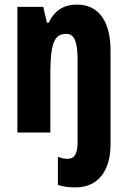

<svg xmlns="http://www.w3.org/2000/svg" viewBox="-20 -579 558 839"><path d="M309 240C418 240 463 155 463 53V-358C463 -485 412 -559 316 -559C258 -559 217 -532 193 -480H185L169 -549H56V0H200V-259C200 -400 222 -431 270 -431C307 -431 319 -392 319 -317V44C319 91 306 115 276 115C262 115 248 112 233 106V229C257 237 284 240 309 240Z"/></svg>

Font: Noto Sans Sinhala UI ExtraCondensed ExtraBold
Style: Regular
Weight: 800
Width: 2
Designer: Jelle Bosma - Monotype Design Team
Foundry: Monotype Imaging Inc.
Version: Version 2.006